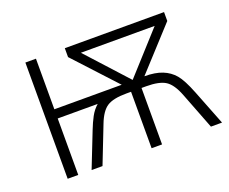

<svg xmlns="http://www.w3.org/2000/svg" viewBox="-92 -677 984 824"><g transform="rotate(-20 399.5 -265.5)"><path d="M88.9 0V-530.8H137.2V-299.8H444.8L269 -490.2V-530.8H722.2V-490.2L548.8 -300.8Q597.7 -300.8 630.1 -287.8Q662.6 -274.9 684.3 -249.3Q706.1 -223.6 731 -160.2L793.9 0H743.2L678.2 -168Q657.7 -221.2 629.4 -239.5Q601.1 -257.8 541 -257.8H520V0H472.2V-257.8H451.2Q390.6 -257.8 362.3 -239.5Q334 -221.2 314 -168.9L248 0H198.2L261.2 -160.2Q272.9 -190.4 286.1 -215.1Q299.3 -239.7 319.8 -257.8H137.2V0ZM327.1 -488.8 496.1 -303.2 664.1 -488.8Z"/></g></svg>

Font: Open Sans Light
Style: Regular
Weight: 300
Foundry: Ascender Corporation
Version: Version 1.10